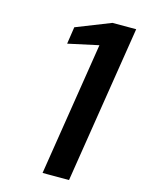

<svg xmlns="http://www.w3.org/2000/svg" viewBox="-113 -804 641 869"><g transform="rotate(15 207.5 -369.0)"><path d="M174 0 273 -625 130 -594 142 -674 304 -738H415L298 0Z"/></g></svg>

Font: Exo Thin SemiBold
Style: Italic
Weight: 600
Italic angle: -9°
Version: Version 2.000